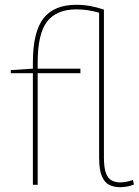

<svg xmlns="http://www.w3.org/2000/svg" viewBox="-20 -770 578 800"><path d="M480 10Q455 10 435.5 0.5Q416 -9 404.5 -35.5Q393 -62 393 -113V-717Q370 -724 345.5 -727.5Q321 -731 299 -731Q216 -731 176.5 -680.5Q137 -630 137 -509V-484H315V-465H137V0H117V-465H25V-478L117 -484V-509Q117 -637 161 -693.5Q205 -750 298 -750Q329 -750 358 -744.5Q387 -739 413 -730V-113Q413 -70 422 -47.5Q431 -25 446.5 -17.5Q462 -10 480 -10Q504 -10 534 -20L538 -1Q510 10 480 10Z"/></svg>

Font: Georama Thin
Style: Regular
Weight: 100
Designer: Jean-Baptiste Levee
Foundry: Production Type
Version: Version 1.000